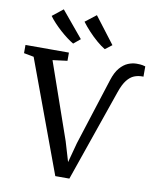

<svg xmlns="http://www.w3.org/2000/svg" viewBox="-125 -1075 945 1162"><g transform="rotate(10 348.0 -494.5)"><path d="M296 7.5 41.5 -681 -19.5 -692.5V-743H247.5V-692.5L157.5 -681L321 -212L357.5 -89.5L390 -211L522 -623.5Q537.5 -672 560.8 -699Q584 -726 610.5 -737Q637 -748 663 -748Q686.5 -748 699.2 -745.5Q712 -743 717 -741V-677Q717 -678 714.2 -678Q711.5 -678 708 -678Q683.5 -678 660.2 -668.8Q637 -659.5 616.5 -633.8Q596 -608 579 -558.5L382.5 7.5ZM262.5 -801.5Q245 -811.5 223.8 -827.5Q202.5 -843.5 180.5 -863.2Q158.5 -883 139 -903.8Q119.5 -924.5 106 -943.5L171.5 -995.5L304.5 -835.5L263.5 -801.5ZM457 -801.5Q434 -815 406.5 -838.5Q379 -862 353 -890Q327 -918 308 -943.5L375 -995.5L499 -833L458 -801.5Z"/></g></svg>

Font: Merriweather 20pt
Style: Regular
Weight: 400
Version: Version 2.100